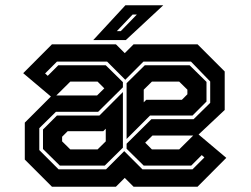

<svg xmlns="http://www.w3.org/2000/svg" viewBox="-20 -708 950 728"><path d="M177 0 74 -103V-243L173 -342L68 -430.5L177 -540H419.5L453 -506.5L486.5 -540H729L832 -437V-291L733 -198L838 -109.5L729 0H486.5L453 -33.5L419.5 0ZM202 -66H382L451 -135L520 -66H710L755 -111L745 -120L705 -80H525L460 -144V-163L554 -256H714L777 -318V-399L704 -474.5H524L455 -405.5L386 -474.5H196L151 -429.5L161 -420.5L201 -460.5H381L446 -396.5V-377L352 -284H192L129 -222V-139ZM460 -181V-392.5L529 -460.5H699L763 -397.5V-323L710 -270H549ZM350 -398.5H246.5L193.5 -346H348L375.5 -373ZM525 -320 534.5 -329.5H669.5L690.5 -350.5V-368L659.5 -398.5H556L525 -368ZM207 -80 143 -143V-217L196 -270H357L446 -359V-148L377 -80ZM246.5 -141.5H350L381 -172V-220L371.5 -210.5H236.5L215.5 -189.5V-172ZM659.5 -141.5 712.5 -194H558L530.5 -167L556 -141.5ZM333.5 -556 455.5 -688H599L457 -556ZM423 -590H438L499 -653H483Z"/></svg>

Font: Tourney Expanded Regular
Style: Bold
Weight: 700
Width: 7
Designer: Tyler Finck
Foundry: Etcetera Type Co
Version: Version 1.010; ttfautohint (v1.8.3)